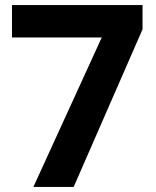

<svg xmlns="http://www.w3.org/2000/svg" viewBox="-20 -799 612 753"><path d="M111 -66H269L539 -684V-779H27V-652H379Z"/></svg>

Font: Noto Sans Malayalam UI
Style: Bold
Weight: 700
Designer: Jelle Bosma - Monotype Design Team
Foundry: Monotype Imaging Inc.
Version: Version 2.104